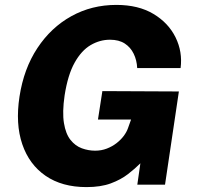

<svg xmlns="http://www.w3.org/2000/svg" viewBox="-20 -753 802 783"><path d="M332.5 10Q233 10 166 -36Q99 -82 70.8 -165Q42.5 -248 59.5 -359Q77 -473 132.5 -557Q188 -641 271 -687Q354 -733 454.5 -733Q544.5 -733 605.8 -696.2Q667 -659.5 696 -600.5Q725 -541.5 716.5 -475.5H539.5Q538 -507.5 525.2 -533.8Q512.5 -560 488.8 -575.5Q465 -591 428.5 -591Q387 -591 349.5 -569Q312 -547 284.2 -497.2Q256.5 -447.5 243.5 -364Q233.5 -295 240.8 -251Q248 -207 267.5 -182.5Q287 -158 313.8 -148.2Q340.5 -138.5 368 -138.5Q393.5 -138.5 415.5 -147Q437.5 -155.5 455 -169Q472.5 -182.5 484.5 -198.5Q496.5 -214.5 502 -230.5L514.5 -265.5H379.5L397.5 -381.5L709.5 -380L653 0H540L552.5 -87Q531 -65.5 502 -43Q473 -20.5 432 -5.2Q391 10 332.5 10Z"/></svg>

Font: Public Sans Thin ExtraBold
Style: Italic
Weight: 800
Italic angle: -8°
Version: Version 2.001